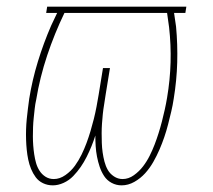

<svg xmlns="http://www.w3.org/2000/svg" viewBox="-20 -550 640 578"><path d="M139 8Q123 8 109.5 1.5Q96 -5 87.5 -16.5Q79 -28 73.5 -41.5Q68 -55 65 -69.5Q62 -84 60.5 -99Q59 -114 58.5 -129.5Q58 -145 58.5 -160.5Q59 -176 60.5 -191.5Q62 -207 64 -222.5Q66 -238 68 -253Q77 -309 94 -364.5Q111 -420 134 -473L152 -511H119L122 -530H541L538 -511H504L510 -470Q515 -416 513.5 -362Q512 -308 503 -253Q500 -233 495.5 -214Q491 -195 486 -175.5Q481 -156 474.5 -137Q468 -118 460 -99.5Q452 -81 441.5 -62.5Q431 -44 417 -28.5Q403 -13 384.5 -2.5Q366 8 346 8Q346 8 346 8Q346 8 346 8Q346 8 346 8Q346 8 346 8Q330 8 316 0.5Q302 -7 293.5 -20Q285 -33 280 -48Q275 -63 272 -78.5Q269 -94 268 -110Q267 -126 267 -142Q262 -126 255.5 -110Q249 -94 241 -78Q233 -62 223 -47.5Q213 -33 200.5 -20Q188 -7 171.5 0.5Q155 8 139 8ZM349 -11Q367 -11 383 -22.5Q399 -34 410.5 -49Q422 -64 430.5 -81Q439 -98 445.5 -115Q452 -132 457.5 -149.5Q463 -167 467.5 -184.5Q472 -202 476 -220Q480 -238 483 -256Q492 -309 493.5 -362Q495 -415 489 -468L483 -511H174Q144 -449 122 -383Q100 -317 89 -250Q86 -237 84.5 -223Q83 -209 81.5 -195Q80 -181 79.5 -167Q79 -153 79 -139.5Q79 -126 80 -112.5Q81 -99 83 -85.5Q85 -72 88.5 -59.5Q92 -47 99 -36Q106 -25 117 -18Q128 -11 142 -11Q142 -11 142 -11Q142 -11 142 -11Q160 -11 177 -23Q194 -35 205.5 -51Q217 -67 225.5 -84.5Q234 -102 240.5 -119.5Q247 -137 252.5 -155.5Q258 -174 262.5 -192Q267 -210 270.5 -228.5Q274 -247 277 -265L290 -345H311L298 -265Q296 -250 293.5 -235.5Q291 -221 289.5 -206.5Q288 -192 287 -177.5Q286 -163 286 -148.5Q286 -134 286.5 -119.5Q287 -105 289 -91Q291 -77 294.5 -63.5Q298 -50 304.5 -38.5Q311 -27 323 -19Q335 -11 349 -11Q349 -11 349 -11Q349 -11 349 -11Z"/></svg>

Font: Iosevka Slab Thin Extended
Style: Italic
Weight: 100
Width: 7
Italic angle: -9°
Monospace: yes
Designer: Belleve Invis
Foundry: Belleve Invis
Version: Version 11.1.0; ttfautohint (v1.8.3)